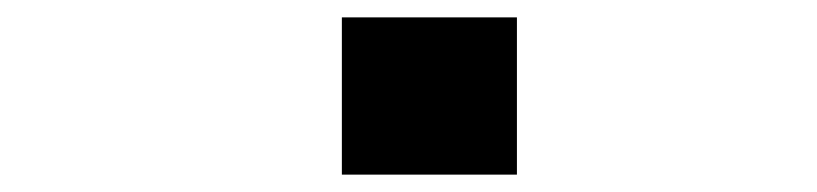

<svg xmlns="http://www.w3.org/2000/svg" viewBox="-20 -201 940 221"><path d="M373.5 -181H575V0H373.5Z"/></svg>

Font: Trispace Expanded ExtraBold
Style: Regular
Weight: 800
Width: 7
Designer: Tyler Finck
Foundry: Etcetera Type Company
Version: Version 1.210; ttfautohint (v1.8.3)